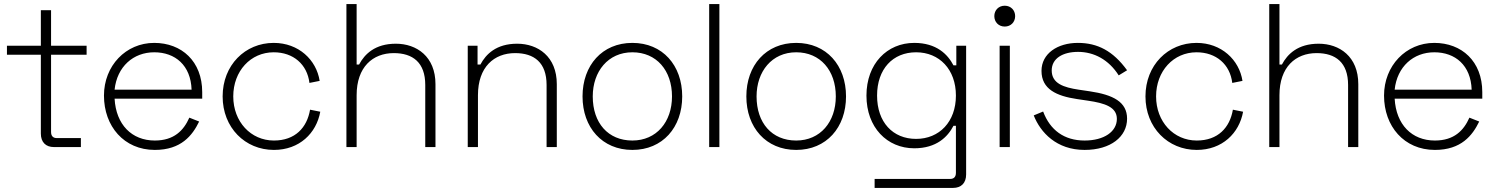

<svg xmlns="http://www.w3.org/2000/svg" viewBox="-20 -720 7327 940"><path d="M14 -496V-452H180V-66C180 -24 204 0 244 0H376V-44H258C240 -44 230 -54 230 -74V-452H404V-496H230V-670H180V-496Z M489 -252C489 -102 587 14 738 14C867 14 922 -57 955 -125L907 -144C879 -81 832 -32 738 -32C625 -32 548 -110 541 -237H970V-269C970 -420 869 -510 735 -510C596 -510 489 -398 489 -252ZM541 -281C553 -394 633 -464 735 -464C838 -464 914 -400 918 -281Z M1070 -248C1070 -95 1180 14 1321 14C1446 14 1529 -68 1548 -173L1498 -183C1483 -95 1425 -32 1321 -32C1208 -32 1122 -124 1122 -248C1122 -372 1207 -464 1320 -464C1416 -464 1484 -405 1495 -314L1545 -324C1529 -427 1442 -510 1320 -510C1180 -510 1070 -401 1070 -248Z M1676 -700V0H1726V-254C1726 -392 1805 -460 1908 -460C2001 -460 2062 -414 2062 -304V0H2112V-308C2112 -443 2020 -506 1918 -506C1816 -506 1765 -455 1738 -404H1726V-700Z M2270 -496V0H2320V-254C2320 -392 2399 -460 2502 -460C2595 -460 2656 -414 2656 -304V0H2706V-308C2706 -443 2614 -506 2512 -506C2410 -506 2359 -455 2332 -404H2318V-496Z M2832 -248C2832 -96 2928 14 3076 14C3224 14 3320 -96 3320 -248C3320 -400 3224 -510 3076 -510C2928 -510 2832 -400 2832 -248ZM2882 -248C2882 -370 2957 -464 3076 -464C3194 -464 3270 -375 3270 -248C3270 -123 3194 -32 3076 -32C2957 -32 2882 -118 2882 -248Z M3502 -700H3452V0H3502Z M3634 -248C3634 -96 3730 14 3878 14C4026 14 4122 -96 4122 -248C4122 -400 4026 -510 3878 -510C3730 -510 3634 -400 3634 -248ZM3684 -248C3684 -370 3759 -464 3878 -464C3996 -464 4072 -375 4072 -248C4072 -123 3996 -32 3878 -32C3759 -32 3684 -118 3684 -248Z M4662 -496V-400H4648C4620 -454 4565 -510 4456 -510C4323 -510 4222 -408 4222 -252C4222 -96 4323 6 4456 6C4565 6 4620 -50 4648 -104H4660V126C4660 146 4650 156 4632 156H4262V200H4646C4686 200 4710 176 4710 134V-496ZM4465 -40C4351 -40 4274 -122 4274 -252C4274 -382 4351 -464 4465 -464C4579 -464 4660 -380 4660 -252C4660 -124 4579 -40 4465 -40Z M4848 -641C4848 -612 4869 -590 4899 -590C4929 -590 4950 -612 4950 -641C4950 -670 4929 -692 4899 -692C4869 -692 4848 -670 4848 -641ZM4924 -496H4874V0H4924Z M5079 -373C5079 -283 5153 -250 5253 -235L5307 -227C5389 -215 5448 -196 5448 -138C5448 -76 5386 -32 5290 -32C5190 -32 5121 -83 5087 -174L5041 -155C5074 -71 5153 14 5290 14C5418 14 5498 -51 5498 -139C5498 -221 5430 -256 5315 -273L5261 -281C5188 -292 5129 -311 5129 -375C5129 -434 5183 -466 5258 -466C5336 -466 5408 -428 5457 -351L5498 -376C5429 -471 5353 -510 5257 -510C5158 -510 5079 -458 5079 -373Z M5588 -248C5588 -95 5698 14 5839 14C5964 14 6047 -68 6066 -173L6016 -183C6001 -95 5943 -32 5839 -32C5726 -32 5640 -124 5640 -248C5640 -372 5725 -464 5838 -464C5934 -464 6002 -405 6013 -314L6063 -324C6047 -427 5960 -510 5838 -510C5698 -510 5588 -401 5588 -248Z M6194 -700V0H6244V-254C6244 -392 6323 -460 6426 -460C6519 -460 6580 -414 6580 -304V0H6630V-308C6630 -443 6538 -506 6436 -506C6334 -506 6283 -455 6256 -404H6244V-700Z M6756 -252C6756 -102 6854 14 7005 14C7134 14 7189 -57 7222 -125L7174 -144C7146 -81 7099 -32 7005 -32C6892 -32 6815 -110 6808 -237H7237V-269C7237 -420 7136 -510 7002 -510C6863 -510 6756 -398 6756 -252ZM6808 -281C6820 -394 6900 -464 7002 -464C7105 -464 7181 -400 7185 -281Z"/></svg>

Font: Space Text Light
Style: Regular
Weight: 300
Designer: Florian Karsten (Space Text), Colophon Foundry (Space Mono)
Foundry: Florian Karsten
Version: Version 1.003;PS 001.003;hotconv 1.0.88;makeotf.lib2.5.64775